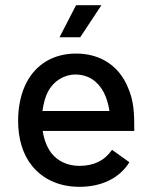

<svg xmlns="http://www.w3.org/2000/svg" viewBox="-20 -720 577 742"><path d="M372 -700H274L210 -576H290ZM287 -79C241 -79 203 -97 178 -129C161 -152 150 -181 145 -214H499C499 -282 498 -328 474 -383C440 -465 369 -513 274 -513C187 -513 120 -472 83 -402C62 -362 50 -311 50 -254C50 -183 68 -124 103 -80C145 -28 208 2 287 2C375 2 443 -33 480 -93L413 -141C384 -99 342 -79 287 -79ZM271 -432C320 -432 358 -407 381 -363C391 -343 399 -319 403 -291H144C148 -319 155 -346 165 -365C186 -406 227 -432 271 -432Z"/></svg>

Font: Arthouse Owned Medium
Style: Regular
Weight: 500
Designer: Jeremy Tribby
Foundry: Tribby Type
Version: Version 1.000;PS 001.000;hotconv 1.0.88;makeotf.lib2.5.64775